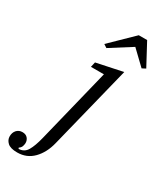

<svg xmlns="http://www.w3.org/2000/svg" viewBox="-391 -852 981 1153"><g transform="rotate(30 99.5 -275.5)"><path d="M-67 212Q-114 212 -134 193.5Q-154 175 -154 150Q-154 124 -139 107Q-124 90 -99 90Q-76 90 -63.5 104Q-51 118 -51 138Q-51 147 -55 160Q-59 173 -73 182L-70 189Q-31 188 -11.5 154.5Q8 121 23 60L150 -455H60L68 -490L249 -528L106 47Q88 121 43.5 166.5Q-1 212 -67 212ZM61 -614 214 -763H272L353 -612L328 -599L231 -692L84 -599Z"/></g></svg>

Font: IBM Plex Serif
Style: Italic
Weight: 400
Italic angle: -14°
Designer: Mike Abbink, Paul van der Laan, Pieter van Rosmalen
Foundry: Bold Monday
Version: Version 3.001